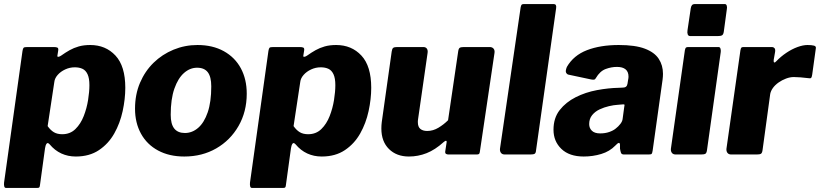

<svg xmlns="http://www.w3.org/2000/svg" viewBox="-29 -762 4045 947"><path d="M1 165Q-6 165 -8 157.5Q-10 150 -9 139L82 -511Q84 -523 87.5 -526.5Q91 -530 106 -530H236Q249 -530 254.5 -527Q260 -524 258 -512L254 -487Q253 -481 259.5 -482Q266 -483 273 -488Q294 -503 314.5 -514.5Q335 -526 359.5 -533Q384 -540 416 -540Q492 -540 540.5 -488Q589 -436 589 -329Q589 -274 576 -214Q563 -154 534.5 -103.5Q506 -53 459 -21.5Q412 10 345 10Q306 10 273.5 -5Q241 -20 216 -50Q206 -61 200.5 -53Q195 -45 193 -30L168 152Q167 161 164 163Q161 165 153 165H1ZM278 -100Q317 -100 343 -125.5Q369 -151 384 -189.5Q399 -228 405.5 -269Q412 -310 412 -342Q412 -376 403 -395.5Q394 -415 378 -422.5Q362 -430 340 -430Q315 -430 292.5 -419.5Q270 -409 255.5 -392.5Q241 -376 239 -358L206 -140Q220 -120 236.5 -110Q253 -100 278 -100Z M880 10Q806 10 751 -19.5Q696 -49 666.5 -102.5Q637 -156 637 -226Q637 -296 661.5 -353.5Q686 -411 728.5 -452.5Q771 -494 827 -517Q883 -540 945 -540Q1020 -540 1075 -509.5Q1130 -479 1159 -425Q1188 -371 1188 -300Q1188 -211 1147.5 -140.5Q1107 -70 1037.5 -30Q968 10 880 10ZM883 -106Q919 -106 948.5 -131.5Q978 -157 995.5 -208Q1013 -259 1013 -336Q1013 -383 996 -405.5Q979 -428 943 -428Q908 -428 878.5 -402Q849 -376 831 -324.5Q813 -273 813 -196Q813 -150 830.5 -128Q848 -106 883 -106Z M1214 165Q1207 165 1205 157.5Q1203 150 1204 139L1295 -511Q1297 -523 1300.5 -526.5Q1304 -530 1319 -530H1449Q1462 -530 1467.5 -527Q1473 -524 1471 -512L1467 -487Q1466 -481 1472.5 -482Q1479 -483 1486 -488Q1507 -503 1527.5 -514.5Q1548 -526 1572.5 -533Q1597 -540 1629 -540Q1705 -540 1753.5 -488Q1802 -436 1802 -329Q1802 -274 1789 -214Q1776 -154 1747.5 -103.5Q1719 -53 1672 -21.5Q1625 10 1558 10Q1519 10 1486.5 -5Q1454 -20 1429 -50Q1419 -61 1413.5 -53Q1408 -45 1406 -30L1381 152Q1380 161 1377 163Q1374 165 1366 165H1214ZM1491 -100Q1530 -100 1556 -125.5Q1582 -151 1597 -189.5Q1612 -228 1618.5 -269Q1625 -310 1625 -342Q1625 -376 1616 -395.5Q1607 -415 1591 -422.5Q1575 -430 1553 -430Q1528 -430 1505.5 -419.5Q1483 -409 1468.5 -392.5Q1454 -376 1452 -358L1419 -140Q1433 -120 1449.5 -110Q1466 -100 1491 -100Z M1988 10Q1927 10 1889.5 -27Q1852 -64 1852 -128Q1852 -136 1852.5 -144.5Q1853 -153 1854 -160L1903 -508Q1905 -522 1910.5 -526Q1916 -530 1930 -530H2059Q2071 -530 2076.5 -522Q2082 -514 2080 -501L2033 -174Q2032 -169 2032 -165Q2032 -161 2032 -159Q2032 -136 2044.5 -126Q2057 -116 2078 -116Q2107 -116 2133.5 -132Q2160 -148 2181 -169L2231 -509Q2233 -523 2239 -526.5Q2245 -530 2260 -530H2386Q2399 -530 2405.5 -522Q2412 -514 2410 -501L2338 -15Q2337 -6 2334 -3Q2331 0 2322 0H2183Q2176 0 2171 -3Q2166 -6 2167 -15L2174 -61Q2175 -67 2171 -67.5Q2167 -68 2159 -61Q2117 -23 2075 -6.5Q2033 10 1988 10Z M2615 -21Q2614 -7 2608 -3.5Q2602 0 2586 0H2461Q2448 0 2442 -8Q2436 -16 2437 -28L2539 -726Q2541 -736 2544 -739Q2547 -742 2555 -742H2702Q2717 -742 2714 -722Z M3006 -44Q2978 -15 2936.5 -2.5Q2895 10 2850 10Q2779 10 2740 -27.5Q2701 -65 2701 -122Q2701 -180 2731.5 -219Q2762 -258 2810.5 -282.5Q2859 -307 2915.5 -317.5Q2972 -328 3024 -329L3044 -330Q3063 -330 3066 -349L3069 -368Q3070 -373 3070.5 -376.5Q3071 -380 3071 -384Q3071 -408 3056.5 -420Q3042 -432 3014 -432Q2986 -432 2958 -421.5Q2930 -411 2910 -377Q2907 -371 2902.5 -369.5Q2898 -368 2887 -370L2774 -394Q2767 -396 2763 -404Q2759 -412 2767 -432Q2800 -489 2866 -514.5Q2932 -540 3023 -540Q3104 -540 3151.5 -522Q3199 -504 3220 -472Q3241 -440 3241 -398Q3241 -391 3240.5 -384Q3240 -377 3239 -369L3190 -19Q3188 -6 3185 -3Q3182 0 3169 0H3049Q3037 0 3034 -8Q3031 -16 3029 -29V-48Q3028 -68 3006 -44ZM3050 -235Q3052 -244 3051 -246Q3050 -248 3041 -247L3017 -245Q2999 -244 2975 -238.5Q2951 -233 2928.5 -222.5Q2906 -212 2891.5 -194Q2877 -176 2877 -150Q2877 -130 2890.5 -117Q2904 -104 2931 -104Q2956 -104 2976 -111Q2996 -118 3008 -128Q3021 -138 3031 -151Q3041 -164 3042 -176Z M3458 -21Q3456 -7 3450 -3.5Q3444 0 3428 0H3304Q3291 0 3285 -8Q3279 -16 3280 -28L3349 -514Q3351 -524 3354 -527Q3357 -530 3366 -530H3515Q3522 -530 3524.5 -522.5Q3527 -515 3526 -506ZM3541 -606Q3539 -592 3532.5 -588Q3526 -584 3510 -584H3376Q3366 -584 3363 -592.5Q3360 -601 3362 -613L3378 -721Q3381 -742 3397 -742H3546Q3553 -742 3555.5 -734Q3558 -726 3556 -717Z M3578 0Q3565 0 3559 -8Q3553 -16 3554 -28L3623 -514Q3625 -524 3627.5 -527Q3630 -530 3639 -530H3779Q3786 -530 3791 -524.5Q3796 -519 3794 -506L3787 -466Q3786 -455 3790 -454Q3794 -453 3800 -460Q3822 -483 3849.5 -501.5Q3877 -520 3904.5 -530Q3932 -540 3954 -540Q3974 -540 3985.5 -537Q3997 -534 3995 -524L3977 -394Q3975 -381 3972 -378Q3969 -375 3963 -376Q3940 -379 3919 -380.5Q3898 -382 3886 -382Q3868 -382 3848 -374.5Q3828 -367 3811 -355Q3794 -343 3783.5 -328.5Q3773 -314 3770 -299L3732 -21Q3730 -7 3724 -3.5Q3718 0 3703 0H3578Z"/></svg>

Font: Libre Franklin ExtraBold
Style: Italic
Weight: 800
Italic angle: -8°
Designer: Pablo Impallari, Rodrigo Fuenzalida, Nhung Nguyen
Foundry: Impallari Type
Version: Version 3.000